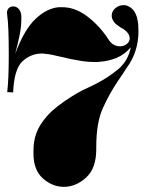

<svg xmlns="http://www.w3.org/2000/svg" viewBox="-20 -712 558 746"><path d="M488 -528Q463 -499 431.5 -486.5Q400 -474 367 -472Q362 -471 357 -471H347Q321 -471 297 -475Q273 -479 253 -483Q248 -484 244 -485L236 -487Q230 -488 223 -490Q216 -492 209 -493Q196 -496 182.5 -499Q169 -502 154 -503Q151 -504 148 -504H142Q101 -504 68 -474.5Q35 -445 31 -353L8 -354Q11 -378 12.5 -414.5Q14 -451 14 -490V-510Q14 -556 12.5 -595Q11 -634 8 -653V-657L7 -658V-660Q7 -674 14 -680.5Q21 -687 30 -687H33Q44 -687 53.5 -676.5Q63 -666 63 -645V-640Q63 -611 57 -579.5Q51 -548 39 -503Q74 -597 118 -638.5Q162 -680 208 -684H219Q271 -685 319.5 -648Q368 -611 402 -558Q411 -544 422.5 -538Q434 -532 446 -532Q461 -532 472.5 -541Q484 -550 484 -563Q484 -570 480.5 -577Q477 -584 470 -591Q466 -594 461 -598Q456 -602 449 -605Q440 -611 433 -616.5Q426 -622 422 -628Q418 -634 416 -639.5Q414 -645 414 -651Q414 -668 428 -680Q442 -692 460 -692H465Q479 -690 492 -679Q505 -668 512 -645Q514 -638 515 -631Q516 -624 517 -618Q517 -611 517.5 -604Q518 -597 518 -590Q518 -551 506.5 -515Q495 -479 472 -448Q467 -441 462.5 -433.5Q458 -426 453 -419Q449 -414 445.5 -408Q442 -402 438 -397Q405 -348 379.5 -291.5Q354 -235 354 -141V-132Q354 -58 314.5 -22Q275 14 228 14Q184 14 147 -18.5Q110 -51 110 -116V-125Q110 -143 112.5 -160Q115 -177 121 -194Q133 -228 165 -263.5Q197 -299 260 -338Q269 -344 279 -349.5Q289 -355 300 -361Q313 -367 326.5 -373.5Q340 -380 354 -387Q399 -410 438 -442Q477 -474 488 -527Z"/></svg>

Font: Fette UNZ Fraktur
Style: Regular
Weight: 900
Foundry: UNZ1 Extensions by Catfonts.de
Version: Version 0.000 2012 initial release